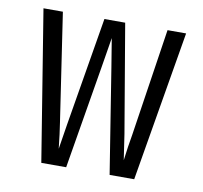

<svg xmlns="http://www.w3.org/2000/svg" viewBox="-66 -621 733 692"><g transform="rotate(10 300.0 -275.0)"><path d="M128 0 39 -550H110L169 -155Q175 -117 181 -61L196 -155L262 -550H338L405 -155L419 -61Q426 -117 433 -155L493 -550H561L468 0H378L317 -383L300 -487L283 -383L219 0Z"/></g></svg>

Font: JetBrains Mono Semi Light
Style: Regular
Weight: 350
Monospace: yes
Designer: Philipp Nurullin, Konstantin Bulenkov
Foundry: JetBrains
Version: 2.002